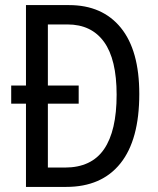

<svg xmlns="http://www.w3.org/2000/svg" viewBox="-20 -734 620 754"><path d="M251 -714Q382 -714 454.5 -625Q527 -536 527 -365Q527 -185 453 -92.5Q379 0 240 0H82V-327H24V-398H82V-714ZM245 -638H168V-398H289V-327H168V-76H235Q339 -76 388.5 -148Q438 -220 438 -362Q438 -501 388.5 -569.5Q339 -638 245 -638Z"/></svg>

Font: Noto Sans Bengali UI Condensed
Style: Regular
Weight: 400
Width: 3
Designer: Jelle Bosma - Monotype Design Team
Foundry: Monotype Imaging Inc.
Version: Version 2.003; ttfautohint (v1.8.4.7-5d5b)